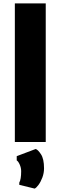

<svg xmlns="http://www.w3.org/2000/svg" viewBox="-20 -832 355 1125"><path d="M67 0V-812H248V0ZM183 273 93 251V238Q104 219 104 171Q104 151.5 95.5 132.2Q87 113 78 108V83L189 41Q202 44.5 220 71.8Q238 99 238 154Q238 182.5 228.2 208.2Q218.5 234 205.5 251.5Q192.5 269 183 273Z"/></svg>

Font: Merriweather Sans ExtraBold
Style: Regular
Weight: 800
Designer: Eben Sorkin
Foundry: Eben Sorkin
Version: Version 2.001; ttfautohint (v1.8.3)